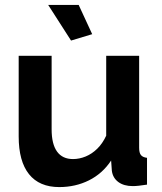

<svg xmlns="http://www.w3.org/2000/svg" viewBox="-20 -751 658 781"><path d="M56 -196V-524H190V-225Q190 -165 212 -134.5Q234 -104 277 -104Q303 -104 328.5 -114.5Q354 -125 375.5 -146Q397 -167 412 -199V-524H546V-150Q546 -129 553.5 -120Q561 -111 578 -109V0Q558 3 544.5 4.5Q531 6 520 6Q484 6 461.5 -10.5Q439 -27 435 -56L432 -98Q397 -45 342 -17.5Q287 10 221 10Q140 10 98 -42.5Q56 -95 56 -196ZM176 -731H300L355 -612L269 -586Z"/></svg>

Font: Raleway Thin
Style: Bold
Weight: 700
Version: Version 4.026